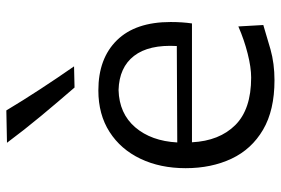

<svg xmlns="http://www.w3.org/2000/svg" viewBox="-158 -700 870 594"><g transform="rotate(-90 277.0 -403.0)"><path d="M325.7 11.2Q232.9 11.2 172.6 -24.2Q112.3 -59.6 83 -121.8Q53.7 -184.1 53.7 -263.7Q53.7 -342.3 82.8 -403.3Q111.8 -464.4 165.8 -499Q219.7 -533.7 294.4 -533.7Q393.1 -533.7 449.5 -476.3Q505.9 -418.9 505.9 -310.1Q505.9 -274.4 501.5 -244.1H133.8Q138.2 -159.2 187 -110.1Q235.8 -61 334 -61Q365.7 -61 408.2 -71.8Q450.7 -82.5 492.2 -100.6L496.6 -23.4Q465.3 -13.7 421.4 -1.2Q377.4 11.2 325.7 11.2ZM431.6 -291Q436.5 -377.4 401.1 -423.3Q365.7 -469.2 295.4 -471.2Q222.7 -469.2 180.2 -419.7Q137.7 -370.1 133.3 -289.6ZM303.2 -607.4Q258.3 -659.2 215.1 -711.2Q171.9 -763.2 132.3 -816.4L232.4 -818.4Q263.7 -766.1 297.9 -713.9Q332 -661.6 368.7 -608.9Z"/></g></svg>

Font: Pinar DS3-Regular
Style: Regular
Weight: 400
Designer: Amin Abedi
Version: Version 2.000